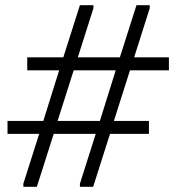

<svg xmlns="http://www.w3.org/2000/svg" viewBox="-20 -720 680 740"><path d="M288 -700H340V-688L280 -499H442L506 -700H557V-688L497 -499H631V-449H481L419 -254H554V-204H404L339 0H288V-12L349 -204H187L122 0H70V-12L131 -204H9V-254H147L208 -449H85V-499H224ZM264 -449 202 -254H365L426 -449Z"/></svg>

Font: Phudu Light ExtraBold
Style: Regular
Weight: 800
Version: Version 1.005;gftools[0.9.23]